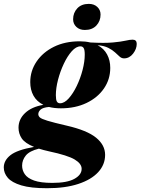

<svg xmlns="http://www.w3.org/2000/svg" viewBox="-98 -738 726 990"><path d="M144.5 232.5Q60.5 232.5 11.8 217.8Q-37 203 -57.8 178.8Q-78.5 154.5 -78.5 125.5Q-78.5 89.5 -44.2 62.2Q-10 35 77.5 19.5Q31 0.5 14.2 -24.2Q-2.5 -49 -2.5 -79.5Q-2.5 -123 31.2 -155Q65 -187 125.5 -197.5Q91.5 -214.5 74.8 -244.5Q58 -274.5 58 -314.5Q58 -372.5 90.5 -420.5Q123 -468.5 180.2 -496.8Q237.5 -525 313 -525Q342.5 -525 367.5 -519Q441.5 -515 484 -519Q526.5 -523 549.2 -528.2Q572 -533.5 585.5 -533.5Q607 -533.5 607 -512Q607 -485.5 588 -461.2Q569 -437 541.5 -437Q529 -437 518.8 -446.2Q508.5 -455.5 495 -468Q481.5 -480.5 460.5 -491.2Q439.5 -502 405.5 -505Q438 -487.5 454.2 -457.2Q470.5 -427 470.5 -388Q470.5 -329 438 -281.8Q405.5 -234.5 348 -207Q290.5 -179.5 216 -179.5Q182 -179.5 154.5 -186.5Q123 -183.5 111.2 -172.8Q99.5 -162 99.5 -149.5Q99.5 -140 107.5 -132.5Q115.5 -125 146.5 -115.5Q177.5 -106 246.5 -90Q351 -66 397.5 -28Q444 10 444 60.5Q444 111 408.2 149.8Q372.5 188.5 305.5 210.5Q238.5 232.5 144.5 232.5ZM211.5 -205.5Q234 -205.5 256.5 -230.8Q279 -256 297.8 -295Q316.5 -334 327.8 -377.2Q339 -420.5 339 -456.5Q339 -481 333.5 -490Q328 -499 317 -499Q294.5 -499 272 -473.8Q249.5 -448.5 231 -409.2Q212.5 -370 201.2 -326.8Q190 -283.5 190 -247.5Q190 -223.5 195.2 -214.5Q200.5 -205.5 211.5 -205.5ZM16 116Q16 140 29.8 160.2Q43.5 180.5 77.5 192.8Q111.5 205 172 205Q248 205 285.5 184.2Q323 163.5 323 132.5Q323 106 287.2 84.5Q251.5 63 155.5 42.5Q126 36 102.5 28.5Q54 40.5 35 64Q16 87.5 16 116ZM339.5 -583.5Q312.5 -583.5 295.8 -599.2Q279 -615 279 -638.5Q279 -672 300.5 -695Q322 -718 360 -718Q387 -718 403.8 -702.2Q420.5 -686.5 420.5 -663Q420.5 -629.5 399 -606.5Q377.5 -583.5 339.5 -583.5Z"/></svg>

Font: Newsreader Display
Style: Bold Italic
Weight: 700
Italic angle: -17°
Designer: Hugues Gentile
Foundry: Production Type
Version: Version 1.001